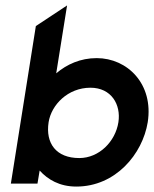

<svg xmlns="http://www.w3.org/2000/svg" viewBox="-20 -676 567 707"><path d="M118 0 126 -48C156 -15 199 11 261 11C406 11 505 -109 524 -226C546 -367 449 -462 336 -462C276 -462 226 -439 187 -406L227 -656L112 -580L20 0ZM313 -353C390 -353 426 -291 416 -226C405 -155 345 -94 272 -94C187 -94 147 -148 159 -226C169 -290 230 -353 313 -353Z"/></svg>

Font: Charger Pro
Style: BlkObl
Weight: 900
Designer: Jasper
Foundry: Cannot Into Space Fonts
Version: Version 1.09